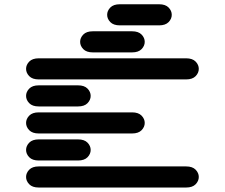

<svg xmlns="http://www.w3.org/2000/svg" viewBox="-20 -881 1040 888"><path d="M159.2 -13.7Q129.9 -13.7 115.2 -28.8Q100.6 -43.9 100.6 -62.5Q100.6 -81.1 115.2 -96.2Q129.9 -111.3 159.2 -111.3H840.8Q870.1 -111.3 884.8 -96.2Q899.4 -81.1 899.4 -62.5Q899.4 -43.9 884.8 -28.8Q870.1 -13.7 840.8 -13.7ZM159.2 -138.7Q129.9 -138.7 115.2 -153.8Q100.6 -168.9 100.6 -187.5Q100.6 -206.1 115.2 -221.2Q129.9 -236.3 159.2 -236.3H340.8Q370.1 -236.3 384.8 -221.2Q399.4 -206.1 399.4 -187.5Q399.4 -168.9 384.8 -153.8Q370.1 -138.7 340.8 -138.7ZM159.2 -263.7Q129.9 -263.7 115.2 -278.8Q100.6 -293.9 100.6 -312.5Q100.6 -331.1 115.2 -346.2Q129.9 -361.3 159.2 -361.3H590.8Q620.1 -361.3 634.8 -346.2Q649.4 -331.1 649.4 -312.5Q649.4 -293.9 634.8 -278.8Q620.1 -263.7 590.8 -263.7ZM159.2 -388.7Q129.9 -388.7 115.2 -403.8Q100.6 -418.9 100.6 -437.5Q100.6 -456.1 115.2 -471.2Q129.9 -486.3 159.2 -486.3H340.8Q370.1 -486.3 384.8 -471.2Q399.4 -456.1 399.4 -437.5Q399.4 -418.9 384.8 -403.8Q370.1 -388.7 340.8 -388.7ZM159.2 -513.7Q129.9 -513.7 115.2 -528.8Q100.6 -543.9 100.6 -562.5Q100.6 -581.1 115.2 -596.2Q129.9 -611.3 159.2 -611.3H840.8Q870.1 -611.3 884.8 -596.2Q899.4 -581.1 899.4 -562.5Q899.4 -543.9 884.8 -528.8Q870.1 -513.7 840.8 -513.7ZM409.2 -638.7Q379.9 -638.7 365.2 -653.8Q350.6 -668.9 350.6 -687.5Q350.6 -706.1 365.2 -721.2Q379.9 -736.3 409.2 -736.3H590.8Q620.1 -736.3 634.8 -721.2Q649.4 -706.1 649.4 -687.5Q649.4 -668.9 634.8 -653.8Q620.1 -638.7 590.8 -638.7ZM534.2 -763.7Q504.9 -763.7 490.2 -778.8Q475.6 -793.9 475.6 -812.5Q475.6 -831.1 490.2 -846.2Q504.9 -861.3 534.2 -861.3H715.8Q745.1 -861.3 759.8 -846.2Q774.4 -831.1 774.4 -812.5Q774.4 -793.9 759.8 -778.8Q745.1 -763.7 715.8 -763.7Z"/></svg>

Font: Sixtyfour Normal
Style: Regular
Weight: 400
Monospace: yes
Designer: Jens Kutilek
Foundry: Jens Kutilek
Version: Version 2.000